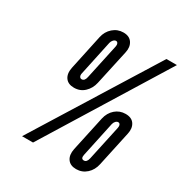

<svg xmlns="http://www.w3.org/2000/svg" viewBox="-174 -875 966 1015"><g transform="rotate(30 309.5 -367.5)"><path d="M207 -359Q244.5 -359 270.2 -383.5Q296 -408 304 -445L350.5 -658Q358.5 -693.5 342.2 -718.2Q326 -743 289 -743Q253 -743 226 -719.2Q199 -695.5 191 -658L145.5 -445Q137.5 -406 154 -382.5Q170.5 -359 207 -359ZM98 0H165L619 -735H555ZM220 -418Q211.5 -418 207.2 -425.8Q203 -433.5 205.5 -445L251 -658Q253.5 -669 261 -677Q268.5 -685 276.5 -685Q285 -685 288.5 -676.8Q292 -668.5 289.5 -658L243.5 -445Q238 -418 220 -418ZM432 8Q468.5 8 495 -16Q521.5 -40 529.5 -78.5L575.5 -291.5Q583.5 -327.5 567.5 -351.8Q551.5 -376 514 -376Q478 -376 451.5 -352.8Q425 -329.5 416.5 -291.5L370.5 -78.5Q362.5 -39.5 379 -15.8Q395.5 8 432 8ZM445 -52Q425.5 -52 431 -78.5L476.5 -291.5Q479 -303 486.2 -310.8Q493.5 -318.5 501.5 -318.5Q510 -318.5 513.5 -310.5Q517 -302.5 514.5 -291.5L468.5 -78.5Q462.5 -52 445 -52Z"/></g></svg>

Font: League Gothic SemiExpanded Italic
Style: Regular
Weight: 400
Width: 6
Designer: The League of Moveable Type
Version: Version 1.600; ttfautohint (v1.8.3)